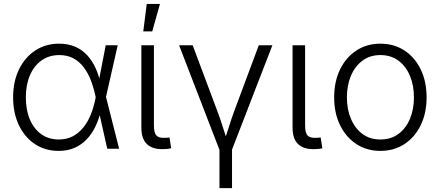

<svg xmlns="http://www.w3.org/2000/svg" viewBox="-20 -770 2277 994"><path d="M283.7 11.2Q213.9 11.2 160.6 -24.2Q107.4 -59.6 77.6 -122.3Q47.9 -185.1 47.9 -266.1Q47.9 -347.7 78.1 -410.2Q108.4 -472.7 162.1 -508.3Q215.8 -543.9 285.6 -543.9Q333.5 -543.9 369.9 -527.8Q406.2 -511.7 431.9 -483.4Q457.5 -455.1 474.4 -418.5Q491.2 -381.8 499.5 -341.3H522.5L528.3 -270L596.7 0H535.2L472.7 -278.8Q463.9 -319.3 449.5 -356.2Q435.1 -393.1 413.1 -422.1Q391.1 -451.2 359.9 -468Q328.6 -484.9 286.6 -484.9Q234.4 -484.9 195.6 -457.5Q156.7 -430.2 135.3 -381.1Q113.8 -332 113.8 -266.1Q113.8 -200.2 134.8 -151.1Q155.8 -102.1 194.1 -75Q232.4 -47.9 284.2 -47.9Q324.7 -47.9 356.2 -64.2Q387.7 -80.6 411.1 -109.6Q434.6 -138.7 449.7 -176Q464.8 -213.4 473.1 -255.4L527.3 -535.6H589.4L528.3 -266.6L522.5 -195.3H502Q492.2 -152.8 474.1 -115.2Q456.1 -77.6 429.4 -49.3Q402.8 -21 366.7 -4.9Q330.6 11.2 283.7 11.2Z M829.6 2Q771 4.4 741.5 -23.2Q711.9 -50.8 711.9 -108.4V-535.6H776.9V-120.1Q776.9 -81.5 790.3 -67.9Q803.7 -54.2 835.4 -56.6Q843.3 -56.6 847.9 -57.1Q852.5 -57.6 857.4 -58.6L866.2 -2.4Q859.4 -0.5 849.6 0.7Q839.8 2 829.6 2ZM721.7 -607.4 739.7 -749.5H808.1L768.1 -607.4Z M1117.7 9.8 907.2 -535.6H977.5L1102.5 -202.1Q1119.1 -159.2 1132.3 -116.2Q1145.5 -73.2 1159.7 -31.7H1138.7Q1152.8 -73.2 1166 -116.2Q1179.2 -159.2 1195.3 -202.1L1319.8 -535.6H1390.1L1179.2 9.8ZM1116.2 204.1V-3.9H1181.2V204.1Z M1612.3 2Q1553.7 4.4 1524.2 -23.2Q1494.6 -50.8 1494.6 -108.4V-535.6H1559.6V-120.1Q1559.6 -81.5 1573 -67.9Q1586.4 -54.2 1618.2 -56.6Q1626 -56.6 1630.6 -57.1Q1635.3 -57.6 1640.1 -58.6L1648.9 -2.4Q1642.1 -0.5 1632.3 0.7Q1622.6 2 1612.3 2Z M1949.2 11.2Q1878.9 11.2 1825 -24.2Q1771 -59.6 1740.5 -122.1Q1710 -184.6 1710 -265.6Q1710 -347.7 1740.5 -410.4Q1771 -473.1 1825 -508.5Q1878.9 -543.9 1949.2 -543.9Q2020 -543.9 2074 -508.5Q2127.9 -473.1 2158.2 -410.4Q2188.5 -347.7 2188.5 -265.6Q2188.5 -184.6 2158.2 -122.1Q2127.9 -59.6 2074 -24.2Q2020 11.2 1949.2 11.2ZM1949.2 -47.9Q2004.4 -47.9 2043.2 -76.9Q2082 -106 2102.5 -155.3Q2123 -204.6 2123 -265.6Q2123 -327.1 2102.5 -377Q2082 -426.8 2043 -455.8Q2003.9 -484.9 1949.2 -484.9Q1895 -484.9 1856.2 -455.8Q1817.4 -426.8 1796.6 -377.2Q1775.9 -327.6 1775.9 -265.6Q1775.9 -204.6 1796.6 -155.3Q1817.4 -106 1856 -76.9Q1894.5 -47.9 1949.2 -47.9Z"/></svg>

Font: Inter 20pt Light
Style: Regular
Weight: 300
Version: Version 4.001;git-66647c0bb